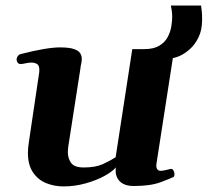

<svg xmlns="http://www.w3.org/2000/svg" viewBox="-20 -664 755 698"><path d="M503.9 -485.4Q538.6 -485.4 559.1 -497.8Q579.6 -510.3 589.6 -529.1Q599.6 -547.9 602.8 -568.1Q606 -588.4 606 -603.5Q606 -615.7 604 -628.2Q602.1 -640.6 601.1 -644H710.9Q711.9 -636.2 713.4 -624.3Q714.8 -612.3 714.8 -592.8Q714.8 -555.2 701.9 -528.6Q689 -502 669.9 -485.1Q650.9 -468.3 632.6 -460.4Q614.3 -452.6 603.5 -452.6ZM210.9 13.7Q177.2 13.7 147.7 1.7Q118.2 -10.3 99.9 -37.4Q81.5 -64.5 81.5 -108.9Q81.5 -126 85.4 -150.4L122.6 -401.4Q123 -404.8 123 -410.2Q123 -426.3 114.5 -431.4Q106 -436.5 94.2 -436.5Q84 -436.5 72.8 -433.8Q61.5 -431.2 54.7 -431.2Q43 -431.2 40.5 -445.3Q39.6 -450.7 43.2 -457.8Q46.9 -464.8 54.7 -467.3Q149.9 -491.7 198.2 -491.7Q231.4 -491.7 248.5 -485.8Q265.6 -480 271.5 -470.5Q277.3 -460.9 277.3 -450.2Q277.3 -440.9 275.1 -431.9Q272.9 -422.9 272.5 -416L228.5 -133.3Q228 -127.9 227.3 -122.1Q226.6 -116.2 226.6 -110.8Q226.6 -88.9 238.3 -72Q250 -55.2 284.2 -55.2Q326.7 -55.2 352.8 -66.9Q378.9 -78.6 400.4 -92.3L460.9 -485.4H595.2Q611.3 -485.4 611.3 -471.7L548.8 -68.8Q546.9 -55.2 551.5 -49.1Q556.2 -43 562.5 -43Q569.3 -43 578.9 -44.9Q588.4 -46.9 597.7 -49.3Q606 -51.8 610.1 -45.2Q614.3 -38.6 614.3 -31.2Q614.3 -27.8 613.5 -24.7Q612.8 -21.5 610.4 -20.5Q601.1 -15.6 564.2 -1.7Q527.3 12.2 465.8 12.2Q442.9 12.2 428.2 4.4Q413.6 -3.4 407 -16.1Q400.4 -28.8 400.4 -43.5Q400.4 -46.4 400.6 -49.6Q400.9 -52.7 401.4 -55.7Q388.7 -40 358.9 -23.9Q329.1 -7.8 290.3 2.9Q251.5 13.7 210.9 13.7Z"/></svg>

Font: Gelasio
Style: Bold Italic
Weight: 700
Italic angle: -8.5°
Designer: Eben Sorkin
Foundry: Eben Sorkin
Version: Version 1.008